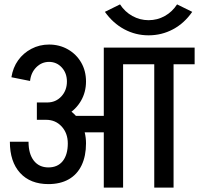

<svg xmlns="http://www.w3.org/2000/svg" viewBox="-20 -855 907 875"><path d="M285 -483Q285 -522 261.5 -547.5Q238 -573 203 -573V-652Q251 -652 289.5 -630Q328 -608 350 -570Q372 -532 372 -483ZM117 -486 32 -503Q39 -547 62.5 -580Q86 -613 123 -632.5Q160 -652 204 -652V-573Q170 -573 145.5 -548.5Q121 -524 117 -486ZM301 -252V-327H520V-252ZM289 -201Q289 -248 261 -278.5Q233 -309 190 -309V-385Q243 -385 284 -361Q325 -337 348.5 -295.5Q372 -254 372 -201ZM201 -16Q118 -16 71.5 -67Q25 -118 25 -209H110Q110 -154 134 -123Q158 -92 201 -92ZM200 -16V-92Q243 -92 266 -121Q289 -150 289 -202H372Q372 -144 352 -102Q332 -60 293.5 -38Q255 -16 200 -16ZM148 -309V-388H196V-309ZM195 -309V-388Q234 -388 259.5 -415.5Q285 -443 285 -484H372Q372 -435 349 -395.5Q326 -356 286 -332.5Q246 -309 195 -309ZM453 0V-638H541V0ZM480 -562V-638H637V-562ZM683 0V-626H771V0ZM587 -562V-638H867V-562ZM657 -694V-763Q697 -763 731 -782Q765 -801 787 -835L856 -801Q820 -749 768.5 -721.5Q717 -694 657 -694ZM657 -694Q598 -694 546.5 -721.5Q495 -749 458 -801L527 -835Q549 -801 583.5 -782Q618 -763 657 -763Z"/></svg>

Font: Akshar Light
Style: Regular
Weight: 400
Version: Version 1.100